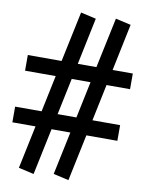

<svg xmlns="http://www.w3.org/2000/svg" viewBox="-114 -835 824 1086"><g transform="rotate(10 298.5 -292.0)"><path d="M431 -176 475 -386H610V-476H494L550 -745L462 -765L401 -476H294L350 -745L262 -765L201 -476H7V-386H183L139 -176H-13V-86H120L68 161L156 181L212 -86H320L268 161L356 181L412 -86H590V-176ZM275 -386H383L339 -176H231Z"/></g></svg>

Font: Abbots Morton Experiment
Style: Regular
Weight: 400
Designer: Nathan Sharfi
Version: Version 1.000;PS 001.000;hotconv 1.0.70;makeotf.lib2.5.58329